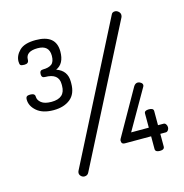

<svg xmlns="http://www.w3.org/2000/svg" viewBox="-115 -875 964 1008"><g transform="rotate(-15 367.0 -371.0)"><path d="M155 -396Q230 -396 230 -463V-472Q230 -531 155 -531Q137 -531 137 -551Q137 -572 155 -572Q187 -572 203 -584.5Q219 -597 219 -630Q219 -687 157 -687Q92 -687 92 -642Q92 -621 68 -621Q52 -621 47 -625.5Q42 -630 42 -645Q42 -677 69 -704Q96 -731 158 -731Q268 -731 268 -640Q268 -573 222 -553Q280 -533 280 -472V-463Q280 -406 245.5 -378.5Q211 -351 155 -351Q96 -351 64 -378.5Q32 -406 32 -441Q32 -453 37.5 -457.5Q43 -462 56 -462Q82 -462 82 -444Q82 -425 100 -410.5Q118 -396 155 -396ZM613 -17V-86H470Q452 -86 452 -105Q452 -109 455 -115L595 -362Q604 -377 618 -377Q626 -377 634.5 -371Q643 -365 643 -357Q643 -353 641 -349L517 -133H613V-210Q613 -226 638 -226Q663 -226 663 -210V-133H693Q701 -133 706 -125.5Q711 -118 711 -109Q711 -100 705.5 -93Q700 -86 693 -86H663V-17Q663 0 638 0Q613 0 613 -17ZM599 -769Q609 -769 618 -761Q627 -753 627 -742Q627 -735 624 -729L245 12Q238 27 221 27Q211 27 203 19.5Q195 12 195 2Q195 -4 198 -10L579 -757Q584 -769 599 -769Z"/></g></svg>

Font: Dosis
Style: Regular
Weight: 400
Designer: Edgar Tolentino, Pablo Impallari, Igino Marini
Foundry: Edgar Tolentino, Pablo Impallari, Igino Marini
Version: Version 1.007